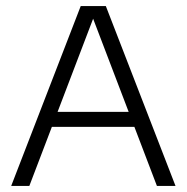

<svg xmlns="http://www.w3.org/2000/svg" viewBox="-20 -615 618 635"><path d="M17 0 247 -595H330L560.5 0H499L282.5 -567.5H293.5L77 0ZM132 -195.5 146.5 -245H430L444 -195.5Z"/></svg>

Font: Encode Sans SC Light
Style: Regular
Weight: 300
Version: Version 3.002